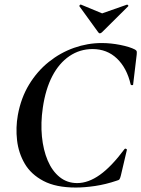

<svg xmlns="http://www.w3.org/2000/svg" viewBox="-20 -829 634 861"><path d="M320 12Q231 12 175 -17.5Q119 -47 91 -95Q63 -143 56.5 -200Q50 -257 60 -313Q74 -390 110.5 -450Q147 -510 199 -551.5Q251 -593 312 -614.5Q373 -636 436 -636Q477 -636 519.5 -627.5Q562 -619 585 -607Q592 -603 593 -599Q594 -595 593 -584L577 -450Q577 -447 572 -447Q567 -447 566 -450Q549 -524 504.5 -566.5Q460 -609 395 -609Q338 -609 291.5 -577.5Q245 -546 214.5 -487.5Q184 -429 172 -346Q162 -278 168 -217Q174 -156 194 -109Q214 -62 247.5 -35Q281 -8 326 -8Q376 -8 428 -45Q480 -82 538 -160Q541 -164 545.5 -161.5Q550 -159 549 -157L522 -42Q519 -30 516 -25.5Q513 -21 504 -19Q454 -2 406.5 5Q359 12 320 12ZM420 -685 336 -801Q335 -803 338 -806.5Q341 -810 344 -808L438 -769L549 -808Q551 -809 554 -806Q557 -803 555 -801L438 -685Q427 -674 420 -685Z"/></svg>

Font: Cormorant
Style: Bold Italic
Weight: 700
Italic angle: -10°
Designer: Christian Thalmann (Catharsis Fonts)
Foundry: Catharsis Fonts
Version: Version 4.000